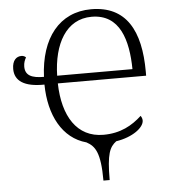

<svg xmlns="http://www.w3.org/2000/svg" viewBox="-61 -779 923 1044"><g transform="rotate(-5 400.5 -257.0)"><path d="M461 210H495C495 67 512 31 549 3C640 -11 702 -59 702 -97C702 -107 698 -116 693 -123C641 -75 577 -38 483 -38C339 -38 264 -158 260 -338H742V-360C742 -583 667 -724 475 -724C302 -724 197 -591 188 -380C120 -380 86 -397 86 -445C86 -466 93 -482 100 -494C94 -500 87 -504 75 -504C49 -504 25 -485 25 -437C25 -372 77 -336 187 -338C189 -170 258 -40 387 -5C433 20 461 56 461 210ZM671 -380H260C264 -553 335 -683 474 -683C629 -683 669 -538 671 -380Z"/></g></svg>

Font: Noto Serif Light
Style: Regular
Weight: 300
Designer: Monotype Design Team
Foundry: Monotype Imaging Inc.
Version: Version 2.013